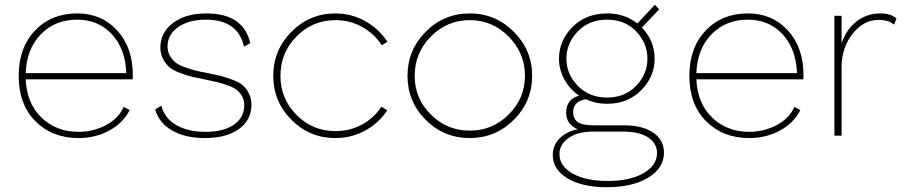

<svg xmlns="http://www.w3.org/2000/svg" viewBox="-20 -566 3799 801"><path d="M308 10Q198 10 128 -60Q58 -130 58 -250Q58 -367 126 -438.5Q194 -510 302 -510Q404 -510 469 -439Q534 -368 534 -253Q534 -239 533 -235H87Q92 -134 153.5 -75Q215 -16 308 -16Q369 -16 422 -44Q475 -72 496 -120L521 -107Q494 -53 436 -21.5Q378 10 308 10ZM87 -261H507Q503 -363 446.5 -423.5Q390 -484 302 -484Q210 -484 150.5 -423Q91 -362 87 -261Z M835 10Q755 10 700 -20.5Q645 -51 627 -109L653 -125Q667 -72 716 -44Q765 -16 837 -16Q913 -16 956 -46Q999 -76 999 -127Q999 -148 990 -164Q981 -180 969 -190Q957 -200 932.5 -209Q908 -218 889.5 -222.5Q871 -227 837 -234Q802 -241 781 -246Q760 -251 731.5 -261.5Q703 -272 687.5 -285Q672 -298 660.5 -319.5Q649 -341 649 -368Q649 -430 701.5 -470Q754 -510 841 -510Q996 -510 1024 -386L998 -371Q973 -484 839 -484Q768 -484 723.5 -453Q679 -422 679 -372Q679 -350 689.5 -332.5Q700 -315 713.5 -304.5Q727 -294 753 -285Q779 -276 796.5 -271.5Q814 -267 846 -261Q883 -254 902 -249Q921 -244 949.5 -233.5Q978 -223 992.5 -210.5Q1007 -198 1018 -177Q1029 -156 1029 -129Q1029 -65 976.5 -27.5Q924 10 835 10Z M1120 -250Q1120 -357 1196 -433.5Q1272 -510 1379 -510Q1446 -510 1503.5 -478Q1561 -446 1596 -392L1573 -377Q1542 -425 1491 -453.5Q1440 -482 1380 -482Q1284 -482 1217 -414Q1150 -346 1150 -250Q1150 -154 1217 -86.5Q1284 -19 1380 -19Q1439 -19 1489.5 -46Q1540 -73 1571 -121L1596 -106Q1560 -52 1503 -21Q1446 10 1379 10Q1272 10 1196 -66Q1120 -142 1120 -250Z M1680 -250Q1680 -357 1756 -433.5Q1832 -510 1940 -510Q2047 -510 2123.5 -433.5Q2200 -357 2200 -250Q2200 -142 2123.5 -66Q2047 10 1940 10Q1832 10 1756 -66Q1680 -142 1680 -250ZM2170 -250Q2170 -345 2102 -413.5Q2034 -482 1940 -482Q1845 -482 1777.5 -413.5Q1710 -345 1710 -250Q1710 -155 1777.5 -88Q1845 -21 1940 -21Q2035 -21 2102.5 -88.5Q2170 -156 2170 -250Z M2712 -546 2730 -527 2658 -451Q2711 -396 2711 -321Q2711 -246 2655 -189.5Q2599 -133 2513 -133Q2465 -133 2424 -152Q2371 -143 2371 -98Q2371 -72 2389.5 -57.5Q2408 -43 2460 -43H2585Q2661 -43 2705.5 -12.5Q2750 18 2750 71Q2750 135 2684.5 175Q2619 215 2512 215Q2409 215 2347.5 178Q2286 141 2286 81Q2286 41 2314 12Q2342 -17 2390 -27Q2342 -47 2342 -96Q2342 -152 2396 -167Q2357 -193 2334.5 -234.5Q2312 -276 2312 -321Q2312 -397 2368.5 -453.5Q2425 -510 2513 -510Q2586 -510 2639 -468ZM2314 77Q2314 127 2369 158Q2424 189 2515 189Q2608 189 2664.5 156.5Q2721 124 2721 73Q2721 32 2684 7.5Q2647 -17 2580 -17H2452Q2391 -17 2352.5 9.5Q2314 36 2314 77ZM2343 -321Q2343 -257 2390.5 -208Q2438 -159 2513 -159Q2587 -159 2634 -208Q2681 -257 2681 -321Q2681 -386 2634 -435Q2587 -484 2513 -484Q2438 -484 2390.5 -435Q2343 -386 2343 -321Z M3106 10Q2996 10 2926 -60Q2856 -130 2856 -250Q2856 -367 2924 -438.5Q2992 -510 3100 -510Q3202 -510 3267 -439Q3332 -368 3332 -253Q3332 -239 3331 -235H2885Q2890 -134 2951.5 -75Q3013 -16 3106 -16Q3167 -16 3220 -44Q3273 -72 3294 -120L3319 -107Q3292 -53 3234 -21.5Q3176 10 3106 10ZM2885 -261H3305Q3301 -363 3244.5 -423.5Q3188 -484 3100 -484Q3008 -484 2948.5 -423Q2889 -362 2885 -261Z M3653 -510Q3697 -510 3720 -489L3710 -463Q3687 -483 3646 -483Q3582 -483 3536.5 -424.5Q3491 -366 3491 -286V0H3461V-500H3491V-386Q3510 -442 3552.5 -476Q3595 -510 3653 -510Z"/></svg>

Font: Human Sans ExtraLight
Style: Regular
Weight: 200
Designer: Tim Radville
Foundry: Continuum
Version: Version 1.000;FEAKit 1.0